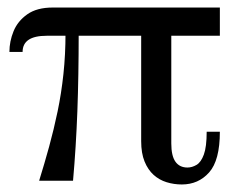

<svg xmlns="http://www.w3.org/2000/svg" viewBox="-20 -480 619 510"><path d="M564 -385H104Q40 -385 40 -342H5Q5 -370 16 -397Q27 -424 52.5 -442Q78 -460 120 -460H564ZM435 -394V-99Q435 -66 446 -50.5Q457 -35 478 -35Q490 -35 502 -42Q514 -49 521.5 -69.5Q529 -90 529 -130H564Q564 -54 535.5 -22Q507 10 463 10Q442 10 422.5 4Q403 -2 388 -15.5Q373 -29 364 -51Q355 -73 355 -105V-394ZM154 -391H189Q189 -279 185.5 -184.5Q182 -90 174 0H84Q98 -45 110.5 -90.5Q123 -136 133 -184Q143 -232 148.5 -283.5Q154 -335 154 -391Z"/></svg>

Font: Brygada 1918
Style: Regular
Weight: 400
Designer: Mateusz Machalski | Borys Kosmynka | Przemek Hoffer
Foundry: NIEPODLEGLA 2018
Version: Version 3.006